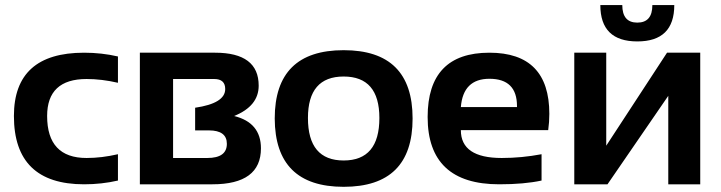

<svg xmlns="http://www.w3.org/2000/svg" viewBox="-20 -718 2809 748"><path d="M439.5 -14.6Q376 0 307.6 0Q34.2 0 34.2 -266.1Q34.2 -512.7 307.6 -512.7Q376 -512.7 439.5 -498V-395.5Q376 -410.2 317.4 -410.2Q163.6 -410.2 163.6 -266.1Q163.6 -102.5 317.4 -102.5Q376 -102.5 439.5 -117.2Z M524.9 0V-512.7H817.9Q987.8 -512.7 987.8 -384.3Q987.8 -304.7 892.1 -266.1Q996.6 -240.2 996.6 -140.1Q996.6 0 807.6 0ZM787.6 -102.5Q863.8 -102.5 863.8 -157.7Q863.8 -210 793.9 -210H740.2V-298.3Q857.4 -315.4 857.4 -371.1Q857.4 -410.2 814.5 -410.2H654.3V-102.5Z M1050.3 -256.3Q1050.3 -522.5 1318.8 -522.5Q1587.4 -522.5 1587.4 -256.3Q1587.4 9.8 1318.8 9.8Q1051.3 9.8 1050.3 -256.3ZM1318.8 -92.8Q1458 -92.8 1458 -258.3Q1458 -419.9 1318.8 -419.9Q1179.7 -419.9 1179.7 -258.3Q1179.7 -92.8 1318.8 -92.8Z M1886.7 -512.7Q2120.1 -512.7 2120.1 -274.4Q2120.1 -242.7 2115.7 -210.9H1775.4Q1775.4 -102.5 1934.6 -102.5Q2012.2 -102.5 2089.8 -117.2V-14.6Q2022 0 1924.8 0Q1646 0 1646 -262.2Q1646 -512.7 1886.7 -512.7ZM1775.4 -300.8H1994.1V-304.7Q1994.1 -411.1 1886.7 -411.1Q1784.2 -411.1 1775.4 -300.8Z M2583.5 0V-344.7L2346.7 0H2217.3V-512.7H2341.8V-150.4L2578.6 -512.7H2708V0ZM2318.8 -698.2H2404.3Q2404.3 -629.9 2462.9 -629.9Q2521.5 -629.9 2521.5 -698.2H2606.9Q2606.9 -556.6 2462.9 -556.6Q2318.8 -556.6 2318.8 -698.2Z"/></svg>

Font: Voltera
Style: Bold
Weight: 700
Designer: Bernd Montag
Version: Version 1.301